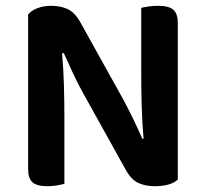

<svg xmlns="http://www.w3.org/2000/svg" viewBox="-20 -635 710 662"><path d="M144 7Q107 7 92 -6.5Q77 -20 77 -52V-585Q88 -599 109.5 -607Q131 -615 157 -615Q188 -615 212.5 -604Q237 -593 256 -560L400 -301Q420 -265 438.5 -226.5Q457 -188 471 -156L475 -157Q470 -216 468.5 -271.5Q467 -327 467 -381V-608Q475 -610 491.5 -612.5Q508 -615 525 -615Q562 -615 577.5 -601.5Q593 -588 593 -556V-16Q582 -5 561.5 1Q541 7 513 7Q483 7 458.5 -3.5Q434 -14 415 -47L271 -306Q251 -341 232.5 -380.5Q214 -420 200 -452L194 -451Q199 -396 200.5 -338Q202 -280 202 -228V-1Q194 1 178 4Q162 7 144 7Z"/></svg>

Font: Baloo Bhaina 2 SemiBold
Style: Regular
Weight: 600
Designer: Yesha Goshar, Manish Minz, Shuchita Grover and Ek Type
Foundry: Ek Type
Version: Version 1.640;hotconv 1.0.111;makeotfexe 2.5.65597; ttfautoh